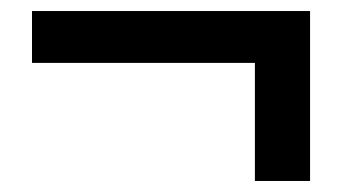

<svg xmlns="http://www.w3.org/2000/svg" viewBox="-20 -440 620 348"><path d="M442 -112V-326H38V-420H542V-112Z"/></svg>

Font: Noto Sans KR Thin SemiBold
Style: Regular
Weight: 600
Version: Version 2.004-H2;hotconv 1.0.118;makeotfexe 2.5.65603